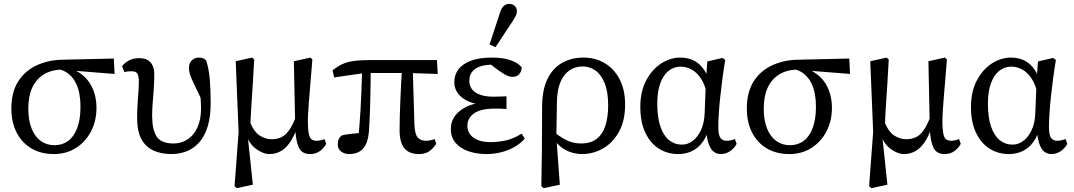

<svg xmlns="http://www.w3.org/2000/svg" viewBox="-20 -787 5576 997"><path d="M260 13Q193 13 143.5 -16Q94 -45 66.5 -98.5Q39 -152 39 -223Q39 -308 74 -363.5Q109 -419 170 -447.5Q231 -476 307 -477L571 -483L575 -403L312 -424L300 -426Q245 -424 206.5 -400Q168 -376 147.5 -332Q127 -288 127 -223Q127 -161 144.5 -118.5Q162 -76 192.5 -54.5Q223 -33 263 -33Q303 -33 333 -54.5Q363 -76 380.5 -121Q398 -166 398 -235Q398 -267 392.5 -298Q387 -329 374 -355.5Q361 -382 338.5 -401.5Q316 -421 281 -429L293 -441Q343 -437 378.5 -417.5Q414 -398 436.5 -369Q459 -340 470 -303.5Q481 -267 481 -228Q481 -159 452.5 -104.5Q424 -50 374 -18.5Q324 13 260 13Z M871 13Q815 13 774.5 -6.5Q734 -26 713 -67Q692 -108 692 -175Q692 -207 694 -241.5Q696 -276 698.5 -307Q701 -338 701 -361Q701 -389 694.5 -403Q688 -417 662 -417Q653 -417 643.5 -416Q634 -415 626 -413L614 -443Q628 -462 650.5 -473.5Q673 -485 702 -485Q734 -485 751 -472.5Q768 -460 774.5 -441.5Q781 -423 781 -403Q781 -363 778.5 -325.5Q776 -288 773 -253.5Q770 -219 770 -186Q770 -114 793.5 -78Q817 -42 881 -42Q922 -42 954.5 -63.5Q987 -85 1005.5 -126Q1024 -167 1024 -225Q1024 -243 1022.5 -264.5Q1021 -286 1019 -314H1037V-247Q1006 -312 989.5 -346.5Q973 -381 967 -399.5Q961 -418 961 -433Q961 -459 976 -473.5Q991 -488 1013 -488Q1025 -488 1034 -484.5Q1043 -481 1050 -474Q1065 -431 1069.5 -373.5Q1074 -316 1074 -253Q1074 -180 1058 -129Q1042 -78 1014 -47Q986 -16 949 -1.5Q912 13 871 13Z M1198 180 1219 -102 1204 -469 1289 -488 1300 -478Q1296 -404 1292.5 -348Q1289 -292 1286 -249.5Q1283 -207 1281.5 -172Q1280 -137 1280 -104L1266 -84L1293 172L1210 190ZM1590 13Q1546 13 1530.5 -23.5Q1515 -60 1513 -124V-127L1506 -469L1592 -488L1602 -478Q1596 -403 1591.5 -349.5Q1587 -296 1584 -258Q1581 -220 1579.5 -191Q1578 -162 1579 -136Q1581 -89 1590 -72.5Q1599 -56 1624 -56Q1634 -56 1645 -58.5Q1656 -61 1665 -65L1674 -40Q1662 -18 1641 -2.5Q1620 13 1590 13ZM1380 13Q1346 13 1309.5 -14Q1273 -41 1256 -94H1254L1278 -153Q1301 -99 1331 -81.5Q1361 -64 1390 -64Q1417 -64 1439 -73.5Q1461 -83 1480 -109Q1499 -135 1517 -183L1537 -164H1535Q1518 -102 1495 -62.5Q1472 -23 1443 -5Q1414 13 1380 13Z M1795 13Q1768 13 1751 -0.5Q1734 -14 1734 -37Q1734 -55 1739.5 -65.5Q1745 -76 1755 -84Q1772 -88 1791.5 -90.5Q1811 -93 1831.5 -95Q1852 -97 1873 -97L1838 -52Q1843 -91 1846 -129.5Q1849 -168 1851.5 -207Q1854 -246 1855.5 -285Q1857 -324 1858.5 -363Q1860 -402 1861 -441H1905Q1905 -407 1904.5 -373.5Q1904 -340 1903.5 -306Q1903 -272 1902 -238.5Q1901 -205 1899.5 -172Q1898 -139 1896 -107Q1891 -43 1865 -15Q1839 13 1795 13ZM1715 -385 1707 -422Q1732 -442 1756.5 -453.5Q1781 -465 1814 -470Q1847 -475 1899 -475H2249L2253 -403L2097 -408H1876ZM2156 13Q2104 13 2079.5 -17.5Q2055 -48 2055 -110Q2055 -144 2056 -184Q2057 -224 2059 -267.5Q2061 -311 2063 -355Q2065 -399 2068 -441H2123L2132 -140Q2134 -90 2149 -73Q2164 -56 2193 -56Q2203 -56 2215 -58.5Q2227 -61 2237 -65L2245 -40Q2227 -13 2206.5 0Q2186 13 2156 13Z M2507 13Q2454 13 2411.5 -2Q2369 -17 2345 -46Q2321 -75 2321 -117Q2321 -157 2344.5 -187.5Q2368 -218 2409 -236Q2450 -254 2502 -254V-242Q2450 -244 2413.5 -260Q2377 -276 2358 -302Q2339 -328 2339 -360Q2339 -397 2359.5 -425.5Q2380 -454 2423.5 -471Q2467 -488 2536 -488Q2572 -488 2602 -482Q2632 -476 2654.5 -464.5Q2677 -453 2689 -437Q2689 -418 2677 -403Q2665 -388 2642 -388Q2631 -388 2620.5 -391.5Q2610 -395 2597.5 -402.5Q2585 -410 2568 -422L2516 -461H2587L2597 -444Q2580 -448 2566 -449.5Q2552 -451 2537 -451Q2499 -451 2472 -441.5Q2445 -432 2431 -413.5Q2417 -395 2417 -368Q2417 -342 2431 -323.5Q2445 -305 2473 -295Q2501 -285 2543 -285Q2558 -285 2573 -285.5Q2588 -286 2610 -287V-221Q2585 -223 2574 -223Q2563 -223 2552 -223Q2509 -223 2481 -215.5Q2453 -208 2437 -195Q2421 -182 2414 -166.5Q2407 -151 2407 -134Q2407 -109 2420.5 -90Q2434 -71 2461 -60Q2488 -49 2527 -49Q2564 -49 2603.5 -57Q2643 -65 2689 -93L2705 -67Q2681 -40 2649 -22.5Q2617 -5 2581 4Q2545 13 2507 13ZM2522 -556 2578 -726Q2586 -749 2598 -758Q2610 -767 2623 -767Q2641 -767 2652.5 -756.5Q2664 -746 2664 -729Q2664 -716 2659 -706Q2654 -696 2642 -677L2553 -542Z M2791 180 2794 -12 2795 -237Q2796 -323 2823.5 -378.5Q2851 -434 2899.5 -461Q2948 -488 3010 -488Q3072 -488 3121 -458.5Q3170 -429 3198 -374.5Q3226 -320 3226 -244Q3226 -161 3194.5 -103.5Q3163 -46 3112 -16.5Q3061 13 3002 13Q2976 13 2947 4.5Q2918 -4 2891.5 -25Q2865 -46 2846 -81H2844L2856 -102Q2880 -83 2902.5 -69.5Q2925 -56 2948 -49Q2971 -42 2998 -42Q3048 -42 3079 -66.5Q3110 -91 3124 -135.5Q3138 -180 3138 -240Q3138 -309 3120.5 -353.5Q3103 -398 3073 -420Q3043 -442 3006 -442Q2967 -442 2937 -421.5Q2907 -401 2890 -360.5Q2873 -320 2872 -259L2869 -82V-73L2887 172L2803 190Z M3502 13Q3447 13 3402.5 -14.5Q3358 -42 3331.5 -97Q3305 -152 3305 -232Q3305 -312 3335.5 -369.5Q3366 -427 3413.5 -457.5Q3461 -488 3513 -488Q3549 -488 3578 -475Q3607 -462 3629.5 -433.5Q3652 -405 3666 -357H3686L3652 -292Q3642 -346 3620 -379Q3598 -412 3570.5 -426.5Q3543 -441 3514 -441Q3479 -441 3451.5 -419Q3424 -397 3408.5 -354Q3393 -311 3393 -249Q3393 -178 3409 -130.5Q3425 -83 3454 -59.5Q3483 -36 3521 -36Q3551 -36 3577 -55.5Q3603 -75 3620 -111.5Q3637 -148 3639 -198L3646 -375L3653 -468L3731 -486L3746 -476Q3738 -429 3731.5 -379.5Q3725 -330 3720 -283.5Q3715 -237 3712.5 -196.5Q3710 -156 3710 -127Q3710 -87 3720.5 -71.5Q3731 -56 3754 -56Q3764 -56 3775 -58.5Q3786 -61 3796 -65L3805 -40Q3793 -17 3771 -2Q3749 13 3723 13Q3702 13 3685.5 0.5Q3669 -12 3658.5 -44.5Q3648 -77 3645 -136L3664 -135Q3653 -83 3629.5 -50.5Q3606 -18 3573.5 -2.5Q3541 13 3502 13Z M4079 13Q4012 13 3962.5 -16Q3913 -45 3885.5 -98.5Q3858 -152 3858 -223Q3858 -308 3893 -363.5Q3928 -419 3989 -447.5Q4050 -476 4126 -477L4390 -483L4394 -403L4131 -424L4119 -426Q4064 -424 4025.5 -400Q3987 -376 3966.5 -332Q3946 -288 3946 -223Q3946 -161 3963.5 -118.5Q3981 -76 4011.5 -54.5Q4042 -33 4082 -33Q4122 -33 4152 -54.5Q4182 -76 4199.5 -121Q4217 -166 4217 -235Q4217 -267 4211.5 -298Q4206 -329 4193 -355.5Q4180 -382 4157.5 -401.5Q4135 -421 4100 -429L4112 -441Q4162 -437 4197.5 -417.5Q4233 -398 4255.5 -369Q4278 -340 4289 -303.5Q4300 -267 4300 -228Q4300 -159 4271.5 -104.5Q4243 -50 4193 -18.5Q4143 13 4079 13Z M4493 180 4514 -102 4499 -469 4584 -488 4595 -478Q4591 -404 4587.5 -348Q4584 -292 4581 -249.5Q4578 -207 4576.5 -172Q4575 -137 4575 -104L4561 -84L4588 172L4505 190ZM4885 13Q4841 13 4825.5 -23.5Q4810 -60 4808 -124V-127L4801 -469L4887 -488L4897 -478Q4891 -403 4886.5 -349.5Q4882 -296 4879 -258Q4876 -220 4874.5 -191Q4873 -162 4874 -136Q4876 -89 4885 -72.5Q4894 -56 4919 -56Q4929 -56 4940 -58.5Q4951 -61 4960 -65L4969 -40Q4957 -18 4936 -2.5Q4915 13 4885 13ZM4675 13Q4641 13 4604.5 -14Q4568 -41 4551 -94H4549L4573 -153Q4596 -99 4626 -81.5Q4656 -64 4685 -64Q4712 -64 4734 -73.5Q4756 -83 4775 -109Q4794 -135 4812 -183L4832 -164H4830Q4813 -102 4790 -62.5Q4767 -23 4738 -5Q4709 13 4675 13Z M5219 13Q5164 13 5119.5 -14.5Q5075 -42 5048.5 -97Q5022 -152 5022 -232Q5022 -312 5052.5 -369.5Q5083 -427 5130.5 -457.5Q5178 -488 5230 -488Q5266 -488 5295 -475Q5324 -462 5346.5 -433.5Q5369 -405 5383 -357H5403L5369 -292Q5359 -346 5337 -379Q5315 -412 5287.5 -426.5Q5260 -441 5231 -441Q5196 -441 5168.5 -419Q5141 -397 5125.5 -354Q5110 -311 5110 -249Q5110 -178 5126 -130.5Q5142 -83 5171 -59.5Q5200 -36 5238 -36Q5268 -36 5294 -55.5Q5320 -75 5337 -111.5Q5354 -148 5356 -198L5363 -375L5370 -468L5448 -486L5463 -476Q5455 -429 5448.5 -379.5Q5442 -330 5437 -283.5Q5432 -237 5429.5 -196.5Q5427 -156 5427 -127Q5427 -87 5437.5 -71.5Q5448 -56 5471 -56Q5481 -56 5492 -58.5Q5503 -61 5513 -65L5522 -40Q5510 -17 5488 -2Q5466 13 5440 13Q5419 13 5402.5 0.5Q5386 -12 5375.5 -44.5Q5365 -77 5362 -136L5381 -135Q5370 -83 5346.5 -50.5Q5323 -18 5290.5 -2.5Q5258 13 5219 13Z"/></svg>

Font: Source Serif 4 Variable
Style: Regular
Weight: 400
Designer: Frank Grießhammer
Foundry: Adobe
Version: Version 4.005;hotconv 1.1.0;makeotfexe 2.6.0